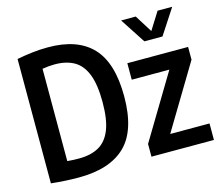

<svg xmlns="http://www.w3.org/2000/svg" viewBox="-110 -933 1254 1085"><g transform="rotate(-15 517.0 -390.0)"><path d="M223 7.5Q146 7.5 61.5 -1.5V-729Q104 -737.5 150 -743Q196 -748.5 244 -748.5Q416.5 -748.5 502.8 -657Q589 -565.5 589 -370Q589 -171 497.2 -81.8Q405.5 7.5 223 7.5ZM252.5 -96Q321 -96 367.8 -122Q414.5 -148 438.5 -208Q462.5 -268 462.5 -370Q462.5 -471 439.2 -531.5Q416 -592 370 -618.8Q324 -645.5 256 -645.5Q220 -645.5 183.5 -639V-99Q204 -97 220.8 -96.5Q237.5 -96 252.5 -96ZM649.5 0V-74.5L874.5 -449H654.5V-545.5H1010V-471L785 -96.5H1015V0ZM779.5 -640 683 -788H768.5L832.5 -686L896.5 -788H982L885.5 -640Z"/></g></svg>

Font: Encode Sans Cnd SmBold
Style: Regular
Weight: 600
Width: 3
Designer: Multiple Designers
Foundry: Impallari Type
Version: Version 3.002; ttfautohint (v1.8.3) -l 8 -r 50 -G 200 -x 14 